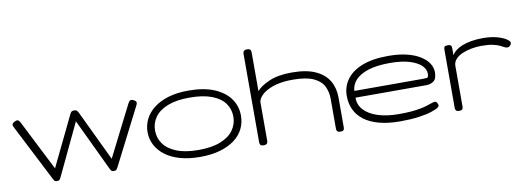

<svg xmlns="http://www.w3.org/2000/svg" viewBox="-56 -1024 3791 1376"><g transform="rotate(-10 1839.5 -336.5)"><path d="M270 6Q261 6 256.5 4Q252 2 249 -3Q246 -8 242 -15L30 -430Q25 -440 25.5 -446.5Q26 -453 31.5 -458Q37 -463 48 -468Q63 -475 71 -470Q79 -465 86 -451L271 -86L446 -448Q450 -457 454 -462Q458 -467 463.5 -469Q469 -471 477 -471Q486 -471 491 -469Q496 -467 500 -462.5Q504 -458 508 -450L683 -83L868 -449Q876 -466 885 -471.5Q894 -477 909 -470Q924 -463 928 -455Q932 -447 924 -430L712 -14Q708 -7 704.5 -2.5Q701 2 696.5 4Q692 6 684 6Q676 6 671 4Q666 2 662.5 -3.5Q659 -9 655 -17L477 -392L299 -17Q295 -9 291.5 -3.5Q288 2 283 4Q278 6 270 6Z M1310 14Q1227 14 1163.5 -4.5Q1100 -23 1056.5 -56.5Q1013 -90 991 -133.5Q969 -177 969 -226Q969 -276 991 -320Q1013 -364 1056 -397.5Q1099 -431 1162 -450Q1225 -469 1308 -469Q1421 -469 1496.5 -437Q1572 -405 1610.5 -350.5Q1649 -296 1649 -227Q1649 -176 1627.5 -132Q1606 -88 1563 -55.5Q1520 -23 1457 -4.5Q1394 14 1310 14ZM1308 -37Q1405 -37 1468.5 -62.5Q1532 -88 1563 -131.5Q1594 -175 1594 -229Q1594 -284 1563.5 -326.5Q1533 -369 1469.5 -393.5Q1406 -418 1307 -418Q1211 -418 1148 -393Q1085 -368 1054.5 -325Q1024 -282 1024 -228Q1024 -174 1054.5 -131Q1085 -88 1148 -62.5Q1211 -37 1308 -37Z M1773 11Q1762 11 1755.5 8Q1749 5 1746.5 -2Q1744 -9 1744 -20V-657Q1744 -668 1747 -674.5Q1750 -681 1756.5 -684Q1763 -687 1774 -687Q1785 -687 1791.5 -684Q1798 -681 1800.5 -674.5Q1803 -668 1803 -656V-378Q1829 -410 1894 -439Q1959 -468 2060 -468Q2167 -468 2233 -437.5Q2299 -407 2329.5 -354.5Q2360 -302 2360 -234V-19Q2360 -8 2357.5 -1.5Q2355 5 2349 7.5Q2343 10 2332 10Q2321 10 2314.5 7Q2308 4 2305.5 -2.5Q2303 -9 2303 -20V-235Q2303 -284 2283 -325Q2263 -366 2210 -391Q2157 -416 2058 -416Q1953 -416 1884.5 -383.5Q1816 -351 1803 -302V-19Q1803 -8 1800 -1.5Q1797 5 1790.5 8Q1784 11 1773 11Z M2767 12Q2678 12 2612.5 -6Q2547 -24 2504.5 -56.5Q2462 -89 2441 -134Q2420 -179 2420 -234Q2420 -299 2457 -351.5Q2494 -404 2570 -434.5Q2646 -465 2762 -465Q2838 -465 2895.5 -451Q2953 -437 2992.5 -412.5Q3032 -388 3052 -357Q3072 -326 3072 -293Q3072 -245 3049.5 -228Q3027 -211 2995 -211H2480Q2478 -161 2512.5 -122.5Q2547 -84 2612 -62.5Q2677 -41 2766 -41Q2819 -41 2858 -44.5Q2897 -48 2925 -53.5Q2953 -59 2971.5 -65Q2990 -71 3002.5 -75.5Q3015 -80 3024 -82Q3032 -84 3039 -82.5Q3046 -81 3050 -73Q3058 -58 3056 -51Q3054 -44 3046 -38Q3032 -28 2995.5 -16Q2959 -4 2901.5 4Q2844 12 2767 12ZM2480 -260H2978Q2998 -260 3009 -261.5Q3020 -263 3020 -291Q3020 -324 2991 -351.5Q2962 -379 2905.5 -396Q2849 -413 2764 -413Q2669 -413 2607 -393Q2545 -373 2513.5 -338.5Q2482 -304 2480 -260Z M3194 11Q3184 11 3178 8Q3172 5 3169.5 -2Q3167 -9 3167 -20V-437Q3167 -449 3169.5 -455.5Q3172 -462 3178 -464Q3184 -466 3195 -466Q3205 -466 3211.5 -464Q3218 -462 3221 -455.5Q3224 -449 3224 -437V-389Q3234 -406 3252.5 -421Q3271 -436 3299 -447.5Q3327 -459 3366 -466Q3405 -473 3454 -473Q3491 -473 3521 -468Q3551 -463 3574 -455Q3597 -447 3612.5 -438Q3628 -429 3636 -421Q3644 -413 3644 -407Q3644 -394 3634.5 -385Q3625 -376 3616 -376Q3605 -376 3593 -382.5Q3581 -389 3562.5 -398Q3544 -407 3512.5 -413.5Q3481 -420 3430 -420Q3397 -420 3361 -413.5Q3325 -407 3294 -394Q3263 -381 3243.5 -360Q3224 -339 3224 -310V-18Q3224 -7 3221.5 -0.5Q3219 6 3212.5 8.5Q3206 11 3194 11Z"/></g></svg>

Font: Fredoka Expanded Light
Style: Regular
Weight: 300
Width: 7
Designer: Ben Nathan
Foundry: Milena B. Brandão, Ben Nathan
Version: Version 2.001